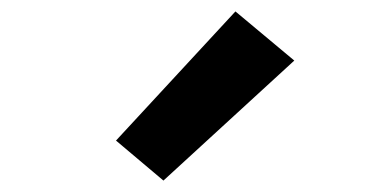

<svg xmlns="http://www.w3.org/2000/svg" viewBox="-20 -842 640 336"><path d="M266 -526 183 -596 392 -822 495 -736Z"/></svg>

Font: Iosevka HT Extrabold Extended
Style: Regular
Weight: 800
Width: 7
Monospace: yes
Designer: Belleve Invis
Foundry: Belleve Invis
Version: Version 32.3.0; ttfautohint (v1.8.4)